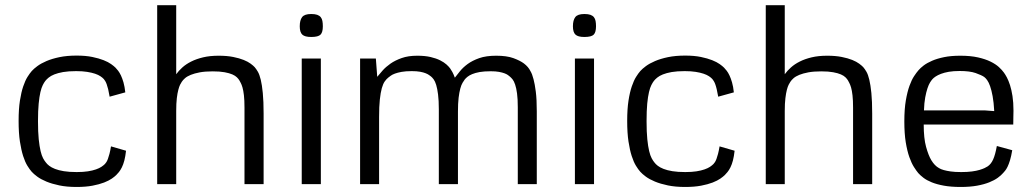

<svg xmlns="http://www.w3.org/2000/svg" viewBox="-20 -724 4058 755"><path d="M475.6 -131.3Q473.1 -108.9 469 -93Q464.8 -77.1 459.2 -65.9Q453.6 -54.7 447.8 -47.6Q441.9 -40.5 437 -35.6Q431.2 -29.8 419.7 -21.7Q408.2 -13.7 389.4 -6.3Q370.6 1 344 6.1Q317.4 11.2 280.8 11.2Q242.7 11.2 213.4 5.1Q184.1 -1 162.4 -10Q140.6 -19 126.5 -29.5Q112.3 -40 104.5 -48.8Q96.7 -57.6 87.6 -72.3Q78.6 -86.9 71 -110.4Q63.5 -133.8 58.3 -167.5Q53.2 -201.2 53.2 -248.5Q53.2 -294.9 58.3 -328.1Q63.5 -361.3 71.3 -384.3Q79.1 -407.2 88.1 -421.6Q97.2 -436 105 -444.8Q112.8 -453.6 127 -464.1Q141.1 -474.6 162.8 -483.9Q184.6 -493.2 213.9 -499.3Q243.2 -505.4 281.2 -505.4Q316.9 -505.4 343 -500Q369.1 -494.6 387.5 -487.3Q405.8 -480 417 -471.9Q428.2 -463.9 434.1 -458Q439 -453.1 444.6 -445.8Q450.2 -438.5 455.6 -427.2Q460.9 -416 465.6 -399.9Q470.2 -383.8 472.7 -360.8L411.1 -343.8Q408.2 -361.3 405.3 -373.3Q402.3 -385.3 399.4 -393.1Q396.5 -400.9 393.6 -405.5Q390.6 -410.2 388.2 -413.1Q383.3 -418.5 375 -424.1Q366.7 -429.7 353.8 -434.1Q340.8 -438.5 322.5 -441.4Q304.2 -444.3 279.3 -444.3Q249 -444.3 228.3 -440.7Q207.5 -437 193.6 -431.4Q179.7 -425.8 171.4 -418.9Q163.1 -412.1 158.2 -405.8Q153.3 -399.4 148.2 -389.4Q143.1 -379.4 138.9 -361.8Q134.8 -344.2 132.1 -316.7Q129.4 -289.1 129.4 -247.6Q129.4 -204.6 132.3 -176.3Q135.3 -147.9 139.6 -129.9Q144 -111.8 149.4 -101.8Q154.8 -91.8 160.2 -85.4Q165 -78.6 173.6 -72Q182.1 -65.4 196.3 -59.8Q210.4 -54.2 231.2 -50.8Q252 -47.4 281.7 -47.4Q307.1 -47.4 325.7 -50.3Q344.2 -53.2 357.4 -57.9Q370.6 -62.5 378.9 -68.1Q387.2 -73.7 392.6 -79.1Q395.5 -82 398.4 -86.7Q401.4 -91.3 404.3 -99.1Q407.2 -106.9 410.4 -118.9Q413.6 -130.9 416.5 -148.4Z M598.1 -703.6H672.9V-432.1Q682.6 -445.8 697 -458.7Q711.4 -471.7 731.7 -481.9Q752 -492.2 778.6 -498.5Q805.2 -504.9 839.8 -504.9Q872.6 -504.9 897 -500Q921.4 -495.1 938.2 -488.3Q955.1 -481.4 965.6 -473.6Q976.1 -465.8 981.4 -460Q987.8 -452.6 994.1 -441.7Q1000.5 -430.7 1005.4 -410.4Q1010.3 -390.1 1013.4 -358.2Q1016.6 -326.2 1016.6 -277.3V0H941.4V-300.8Q941.4 -330.1 939.2 -349.1Q937 -368.2 933.6 -379.9Q930.2 -391.6 926.8 -397.7Q923.3 -403.8 921.4 -407.7Q918 -413.6 911.6 -419.9Q905.3 -426.3 893.6 -431.4Q881.8 -436.5 863.3 -439.9Q844.7 -443.4 816.4 -443.4Q786.6 -443.4 765.6 -439.5Q744.6 -435.5 730.2 -429.7Q715.8 -423.8 707.5 -416.5Q699.2 -409.2 694.8 -402.3Q691.9 -397.9 688.2 -390.9Q684.6 -383.8 681.2 -370.8Q677.7 -357.9 675.3 -337.9Q672.9 -317.9 672.9 -287.6V0H598.1Z M1166.5 0V-493.7H1241.7V0ZM1203.6 -668.9Q1218.3 -668.9 1227.3 -665.8Q1236.3 -662.6 1241.2 -656.5Q1246.1 -650.4 1247.8 -641.4Q1249.5 -632.3 1249.5 -620.6Q1249.5 -597.2 1240.5 -587.9Q1231.4 -578.6 1203.6 -578.6Q1178.7 -578.6 1168.7 -587.9Q1158.7 -597.2 1158.7 -620.6Q1158.7 -644.5 1168 -656.7Q1177.2 -668.9 1203.6 -668.9Z M2065.9 -444.3Q2072.8 -433.1 2078.1 -412.1Q2083 -394 2086.9 -363.8Q2090.8 -333.5 2090.8 -286.1V0H2016.1V-302.2Q2016.1 -335 2013.2 -356.4Q2010.3 -377.9 2005.6 -391.6Q2001 -405.3 1995.4 -412.1Q1989.7 -418.9 1984.9 -422.9Q1981.9 -425.3 1977.1 -429Q1972.2 -432.6 1963.6 -435.8Q1955.1 -439 1942.1 -441.4Q1929.2 -443.8 1909.7 -443.8Q1883.8 -443.8 1866.2 -440.7Q1848.6 -437.5 1836.9 -432.6Q1825.2 -427.7 1818.4 -422.1Q1811.5 -416.5 1807.6 -411.6Q1803.7 -406.2 1798.8 -398.2Q1793.9 -390.1 1790 -375.7Q1786.1 -361.3 1783.4 -339.6Q1780.8 -317.9 1780.8 -285.6V0H1705.6V-294.4Q1705.6 -329.1 1702.6 -352.3Q1699.7 -375.5 1695.3 -389.9Q1690.9 -404.3 1685.3 -411.9Q1679.7 -419.4 1674.8 -423.3Q1671.9 -425.3 1667 -429Q1662.1 -432.6 1653.6 -436Q1645 -439.5 1631.8 -441.9Q1618.7 -444.3 1599.1 -444.3Q1575.2 -444.3 1559.3 -441.4Q1543.5 -438.5 1533 -434.6Q1522.5 -430.7 1516.6 -426.3Q1510.7 -421.9 1506.8 -418.9Q1499.5 -413.1 1492.9 -403.8Q1486.3 -394.5 1481.4 -377.2Q1476.6 -359.9 1473.6 -332.5Q1470.7 -305.2 1470.7 -263.7V0H1396V-493.7H1458L1463.4 -421.9Q1472.2 -432.6 1484.6 -446.8Q1497.1 -460.9 1515.6 -473.9Q1534.2 -486.8 1559.8 -495.8Q1585.4 -504.9 1620.6 -504.9Q1650.9 -504.9 1673.1 -499.8Q1695.3 -494.6 1710.7 -486.8Q1726.1 -479 1735.6 -470.5Q1745.1 -461.9 1750 -455.1Q1753.9 -449.7 1758.8 -440.9Q1763.7 -432.1 1768.6 -418.5Q1776.9 -429.2 1788.6 -443.8Q1800.3 -458.5 1818.8 -472.2Q1837.4 -485.8 1864.5 -495.4Q1891.6 -504.9 1931.2 -504.9Q1972.7 -504.9 1998.8 -495.4Q2024.9 -485.8 2040 -474.6Q2057.6 -461.4 2065.9 -444.3Z M2240.7 0V-493.7H2315.9V0ZM2277.8 -668.9Q2292.5 -668.9 2301.5 -665.8Q2310.5 -662.6 2315.4 -656.5Q2320.3 -650.4 2322 -641.4Q2323.7 -632.3 2323.7 -620.6Q2323.7 -597.2 2314.7 -587.9Q2305.7 -578.6 2277.8 -578.6Q2252.9 -578.6 2242.9 -587.9Q2232.9 -597.2 2232.9 -620.6Q2232.9 -644.5 2242.2 -656.7Q2251.5 -668.9 2277.8 -668.9Z M2868.7 -131.3Q2866.2 -108.9 2862.1 -93Q2857.9 -77.1 2852.3 -65.9Q2846.7 -54.7 2840.8 -47.6Q2835 -40.5 2830.1 -35.6Q2824.2 -29.8 2812.7 -21.7Q2801.3 -13.7 2782.5 -6.3Q2763.7 1 2737.1 6.1Q2710.4 11.2 2673.8 11.2Q2635.7 11.2 2606.4 5.1Q2577.1 -1 2555.4 -10Q2533.7 -19 2519.5 -29.5Q2505.4 -40 2497.6 -48.8Q2489.7 -57.6 2480.7 -72.3Q2471.7 -86.9 2464.1 -110.4Q2456.5 -133.8 2451.4 -167.5Q2446.3 -201.2 2446.3 -248.5Q2446.3 -294.9 2451.4 -328.1Q2456.5 -361.3 2464.4 -384.3Q2472.2 -407.2 2481.2 -421.6Q2490.2 -436 2498 -444.8Q2505.9 -453.6 2520 -464.1Q2534.2 -474.6 2555.9 -483.9Q2577.6 -493.2 2606.9 -499.3Q2636.2 -505.4 2674.3 -505.4Q2710 -505.4 2736.1 -500Q2762.2 -494.6 2780.5 -487.3Q2798.8 -480 2810.1 -471.9Q2821.3 -463.9 2827.1 -458Q2832 -453.1 2837.6 -445.8Q2843.3 -438.5 2848.6 -427.2Q2854 -416 2858.6 -399.9Q2863.3 -383.8 2865.7 -360.8L2804.2 -343.8Q2801.3 -361.3 2798.3 -373.3Q2795.4 -385.3 2792.5 -393.1Q2789.6 -400.9 2786.6 -405.5Q2783.7 -410.2 2781.2 -413.1Q2776.4 -418.5 2768.1 -424.1Q2759.8 -429.7 2746.8 -434.1Q2733.9 -438.5 2715.6 -441.4Q2697.3 -444.3 2672.4 -444.3Q2642.1 -444.3 2621.3 -440.7Q2600.6 -437 2586.7 -431.4Q2572.8 -425.8 2564.5 -418.9Q2556.2 -412.1 2551.3 -405.8Q2546.4 -399.4 2541.3 -389.4Q2536.1 -379.4 2532 -361.8Q2527.8 -344.2 2525.1 -316.7Q2522.5 -289.1 2522.5 -247.6Q2522.5 -204.6 2525.4 -176.3Q2528.3 -147.9 2532.7 -129.9Q2537.1 -111.8 2542.5 -101.8Q2547.9 -91.8 2553.2 -85.4Q2558.1 -78.6 2566.7 -72Q2575.2 -65.4 2589.4 -59.8Q2603.5 -54.2 2624.3 -50.8Q2645 -47.4 2674.8 -47.4Q2700.2 -47.4 2718.8 -50.3Q2737.3 -53.2 2750.5 -57.9Q2763.7 -62.5 2772 -68.1Q2780.3 -73.7 2785.6 -79.1Q2788.6 -82 2791.5 -86.7Q2794.4 -91.3 2797.4 -99.1Q2800.3 -106.9 2803.5 -118.9Q2806.6 -130.9 2809.6 -148.4Z M2991.2 -703.6H3065.9V-432.1Q3075.7 -445.8 3090.1 -458.7Q3104.5 -471.7 3124.8 -481.9Q3145 -492.2 3171.6 -498.5Q3198.2 -504.9 3232.9 -504.9Q3265.6 -504.9 3290 -500Q3314.5 -495.1 3331.3 -488.3Q3348.1 -481.4 3358.6 -473.6Q3369.1 -465.8 3374.5 -460Q3380.9 -452.6 3387.2 -441.7Q3393.6 -430.7 3398.4 -410.4Q3403.3 -390.1 3406.5 -358.2Q3409.7 -326.2 3409.7 -277.3V0H3334.5V-300.8Q3334.5 -330.1 3332.3 -349.1Q3330.1 -368.2 3326.7 -379.9Q3323.2 -391.6 3319.8 -397.7Q3316.4 -403.8 3314.5 -407.7Q3311 -413.6 3304.7 -419.9Q3298.3 -426.3 3286.6 -431.4Q3274.9 -436.5 3256.3 -439.9Q3237.8 -443.4 3209.5 -443.4Q3179.7 -443.4 3158.7 -439.5Q3137.7 -435.5 3123.3 -429.7Q3108.9 -423.8 3100.6 -416.5Q3092.3 -409.2 3087.9 -402.3Q3085 -397.9 3081.3 -390.9Q3077.6 -383.8 3074.2 -370.8Q3070.8 -357.9 3068.4 -337.9Q3065.9 -317.9 3065.9 -287.6V0H2991.2Z M3775.9 -290H3851.1L3889.6 -287.1Q3887.7 -321.8 3883.3 -345.7Q3878.9 -369.6 3873.3 -385.3Q3867.7 -400.9 3861.6 -409.2Q3855.5 -417.5 3850.1 -421.4Q3839.4 -428.7 3816.4 -436.8Q3793.5 -444.8 3753.9 -444.8Q3729 -444.8 3710.9 -441.7Q3692.9 -438.5 3680.2 -433.6Q3667.5 -428.7 3659.4 -423.3Q3651.4 -418 3647 -413.1Q3642.6 -408.2 3637.2 -399.7Q3631.8 -391.1 3627 -376.5Q3622.1 -361.8 3618.2 -340.8Q3614.3 -319.8 3613.3 -290ZM3960.4 -133.3Q3956.5 -109.9 3951.7 -94Q3946.8 -78.1 3941.9 -68.1Q3937 -58.1 3932.4 -52.7Q3927.7 -47.4 3924.8 -43.9Q3917 -34.7 3903.6 -24.9Q3890.1 -15.1 3870.1 -7.1Q3850.1 1 3822.3 6.1Q3794.4 11.2 3757.8 11.2Q3719.7 11.2 3691.7 6.1Q3663.6 1 3643.8 -7.1Q3624 -15.1 3611.3 -24.9Q3598.6 -34.7 3590.8 -43.5Q3583.5 -52.2 3574 -67.1Q3564.5 -82 3555.9 -106Q3547.4 -129.9 3541.7 -164.3Q3536.1 -198.7 3536.1 -246.6Q3536.1 -294.9 3542 -329.1Q3547.9 -363.3 3556.4 -386.7Q3564.9 -410.2 3574.5 -424.6Q3584 -439 3591.8 -447.8Q3599.1 -456.5 3612.3 -466.6Q3625.5 -476.6 3645.3 -485.1Q3665 -493.7 3692.4 -499.3Q3719.7 -504.9 3755.9 -504.9Q3796.4 -504.9 3825.7 -498.3Q3855 -491.7 3875.2 -481.7Q3895.5 -471.7 3908 -460.2Q3920.4 -448.7 3927.7 -438.5Q3933.1 -431.2 3939.5 -419.2Q3945.8 -407.2 3951.7 -389.2Q3957.5 -371.1 3961.4 -346.2Q3965.3 -321.3 3965.3 -288.6Q3965.3 -286.1 3965.1 -278.6Q3964.8 -271 3964.8 -262.5Q3964.8 -253.9 3964.6 -245.8Q3964.4 -237.8 3964.4 -234.4H3612.3Q3612.3 -180.2 3621.6 -146.5Q3630.9 -112.8 3642.1 -94.2Q3655.3 -72.3 3672.4 -63Q3679.2 -58.6 3691.4 -55.2Q3701.7 -52.2 3718.3 -49.8Q3734.9 -47.4 3759.8 -47.4Q3784.2 -47.4 3802 -49.8Q3819.8 -52.2 3832 -55.9Q3844.2 -59.6 3851.8 -63.2Q3859.4 -66.9 3863.8 -69.8Q3877 -78.6 3885.3 -96.9Q3893.6 -115.2 3899.9 -149.9Z"/></svg>

Font: Metrophobic
Style: Regular
Weight: 400
Designer: vernon adams
Foundry: vernon adams
Version: Version 1.000